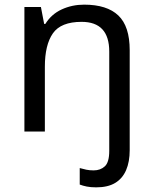

<svg xmlns="http://www.w3.org/2000/svg" viewBox="-20 -566 658 826"><path d="M394 240Q370 240 353 236.5Q336 233 323 228V157Q337 161 351 164Q365 167 383 167Q412 167 431 149.5Q450 132 450 83V-344Q450 -472 331 -472Q242 -472 207.5 -422.5Q173 -373 173 -279V0H85V-536H156L170 -463H175Q201 -505 245.5 -525.5Q290 -546 342 -546Q440 -546 489 -499.5Q538 -453 538 -350V80Q538 130 522.5 166Q507 202 475.5 221Q444 240 394 240Z"/></svg>

Font: Noto Naskh Arabic
Style: Regular
Weight: 400
Designer: Monotype Design Team, David Williams, Mohamad Dakak and Nizar Qandah
Foundry: Monotype Imaging Inc.
Version: Version 2.013